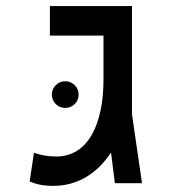

<svg xmlns="http://www.w3.org/2000/svg" viewBox="-20 -606 626 635"><path d="M155.8 8.8C239.7 8.8 303.7 -35.6 347.2 -101.6L359.9 0H449.7L416.5 -228V-585.9H145V-488.3H322.3V-343.3C322.3 -197.3 272.5 -88.4 166 -88.4C137.7 -88.4 113.8 -93.3 92.3 -100.6L78.1 -5.9C104.5 5.4 128.9 8.8 155.8 8.8ZM195.8 -249C220.2 -249 240.2 -268.6 240.2 -293C240.2 -317.4 220.2 -337.4 195.8 -337.4C171.4 -337.4 151.4 -317.4 151.4 -293C151.4 -268.6 171.4 -249 195.8 -249Z"/></svg>

Font: Cascadia Mono NF
Style: Regular
Weight: 400
Monospace: yes
Designer: Aaron Bell
Foundry: Saja Typeworks
Version: Version 2404.023